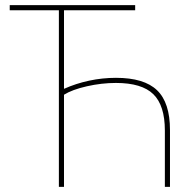

<svg xmlns="http://www.w3.org/2000/svg" viewBox="-20 -730 749 750"><path d="M210 0V-690H18V-710H508V-690H230V-383Q277 -404 328.5 -415Q380 -426 433 -426Q543 -426 593.5 -377.5Q644 -329 644 -222V0H624V-220Q624 -318 579 -362Q534 -406 433 -406Q377 -406 319.5 -393Q262 -380 230 -360V0Z"/></svg>

Font: Raleway Thin
Style: Regular
Weight: 100
Designer: Matt McInerney, Pablo Impallari, Rodrigo Fuenzalida
Foundry: Matt McInerney, Pablo Impallari, Rodrigo Fuenzalida
Version: Version 4.026